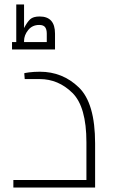

<svg xmlns="http://www.w3.org/2000/svg" viewBox="-20 -842 510 862"><path d="M34 0ZM407 -198V0H40V-34H368V-203Q368 -363 305 -425Q242 -487 158 -487H91L89 -512Q86 -514 109.5 -517Q133 -520 159 -520Q261 -520 334 -449.5Q407 -379 407 -198ZM227 -691V-620H34V-653H53V-822H88V-716Q102 -743 115.5 -755.5Q129 -768 158 -768Q227 -768 227 -691ZM88 -658V-653H190V-691Q190 -710 182.5 -720Q175 -730 156 -730Q125 -730 106.5 -707Q88 -684 88 -658Z"/></svg>

Font: Cairo ExtraLight
Style: Regular
Weight: 250
Designer: Mohamed Gaber, the designers of Titillium
Foundry: Kief Type Foundry
Version: Version 2.009; ttfautohint (v1.5.33-1714) -l 8 -r 50 -G 200 